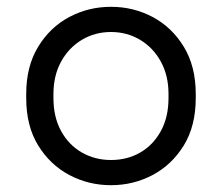

<svg xmlns="http://www.w3.org/2000/svg" viewBox="-20 -530 652 564"><path d="M306 14Q240 14 183.5 -16Q127 -46 92 -103Q57 -160 57 -242V-254Q57 -335 92 -392.5Q127 -450 183.5 -480Q240 -510 306 -510Q372 -510 428.5 -480Q485 -450 520 -392.5Q555 -335 555 -254V-242Q555 -160 520 -103Q485 -46 428.5 -16Q372 14 306 14ZM306 -60Q354 -60 392 -82Q430 -104 452.5 -145Q475 -186 475 -242V-254Q475 -308 452.5 -349Q430 -390 391.5 -413Q353 -436 306 -436Q259 -436 220.5 -413Q182 -390 159.5 -349Q137 -308 137 -254V-242Q137 -186 159.5 -145Q182 -104 220.5 -82Q259 -60 306 -60Z"/></svg>

Font: Space Mono
Style: Regular
Weight: 400
Monospace: yes
Designer: Colophon Foundry + Benjamin Critton
Foundry: Colophon Foundry & Benjamin Critton
Version: Version 1.003; ttfautohint (v1.8.4.7-5d5b)